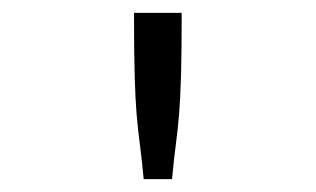

<svg xmlns="http://www.w3.org/2000/svg" viewBox="-20 -685 490 298"><path d="M188 -665H262Q262 -605 261 -569Q260 -533 258 -508.5Q256 -484 253 -461.5Q250 -439 247 -407H203Q200 -439 197 -461.5Q194 -484 192 -508Q190 -532 189 -568.5Q188 -605 188 -665Z"/></svg>

Font: Inconsolata SemiCondensed
Style: Regular
Weight: 400
Width: 4
Monospace: yes
Designer: Raph Levien, Cyreal, Brenton Simpson
Foundry: Raph Levien, Cyreal, Google
Version: Version 3.001; ttfautohint (v1.8.2.53-6de2)